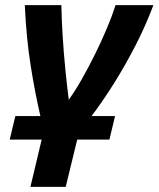

<svg xmlns="http://www.w3.org/2000/svg" viewBox="-20 -546 620 751"><path d="M99 185 143 0H18L40 -92H138Q117 -182 100 -289Q83 -396 77 -526H220Q221 -472 225 -406.5Q229 -341 235.5 -275.5Q242 -210 249 -156Q273 -189 299.5 -235.5Q326 -282 351.5 -333.5Q377 -385 398 -435Q419 -485 432 -526H580Q551 -448 511 -370Q471 -292 426.5 -221Q382 -150 338 -92H430L408 0H282L237 185Z"/></svg>

Font: Ubuntu Sans Mono
Style: Italic
Weight: 400
Italic angle: -13.5°
Monospace: yes
Designer: Dalton Maag Ltd
Foundry: Dalton Maag Ltd
Version: Version 1.006